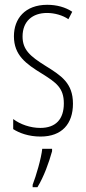

<svg xmlns="http://www.w3.org/2000/svg" viewBox="-20 -625 357 800"><path d="M284 -193C284 -279 235 -310 169 -351C105 -391 74 -418 74 -473C74 -536 115 -571 176 -571C208 -571 242 -561 265 -545L281 -576C253 -595 216 -605 177 -605C84 -605 38 -547 38 -474C38 -395 88 -359 155 -318C214 -281 246 -259 246 -194C246 -129 213 -92 148 -92C106 -92 64 -107 35 -129V-87C60 -71 99 -56 149 -56C238 -56 284 -109 284 -193ZM197 5V-5H156C152 35 130 109 116 145V155H136C163 111 184 52 197 5Z"/></svg>

Font: Noto Sans Malayalam UI ExtraCondensed ExtraLight
Style: Regular
Weight: 200
Width: 2
Designer: Jelle Bosma - Monotype Design Team
Foundry: Monotype Imaging Inc.
Version: Version 2.104